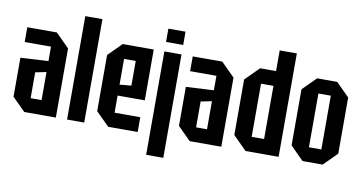

<svg xmlns="http://www.w3.org/2000/svg" viewBox="-80 -927 2420 1280"><g transform="rotate(10 1130.0 -287.0)"><path d="M28 -88V-352L216 -362V-460H38V-560H238L330 -468V0H116ZM142 -273V-98H216V-288Z M406 0V-700H522V0Z M594 -90V-470L684 -560H894V-216H710V-100H884V0H684ZM710 -290 789 -297V-464H710Z M966 140V-560H1082V140ZM966 -624V-714H1082V-624Z M1148 -88V-352L1336 -362V-460H1158V-560H1358L1450 -468V0H1236ZM1262 -273V-98H1336V-288Z M1838 -700V0H1614L1522 -92V-468L1614 -560H1722V-700ZM1638 -100H1722V-460H1638Z M1910 -90V-470L2000 -560H2136L2226 -470V-90L2136 0H2000ZM2026 -98H2110V-462H2026Z"/></g></svg>

Font: Tektur Condensed Medium
Style: Regular
Weight: 500
Width: 3
Designer: Adam Jagosz
Foundry: Adam Jagosz
Version: Version 1.005;gftools[0.9.30]